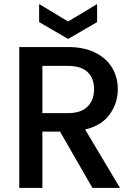

<svg xmlns="http://www.w3.org/2000/svg" viewBox="-20 -927 672 947"><path d="M436 0 276 -278H189V0H75V-695H315Q395 -695 450.5 -667Q506 -639 533.5 -592Q561 -545 561 -487Q561 -419 521.5 -363.5Q482 -308 400 -288L572 0ZM189 -369H315Q379 -369 411.5 -401Q444 -433 444 -487Q444 -541 412 -571.5Q380 -602 315 -602H189ZM459 -818 316 -735 173 -818V-907L316 -821L459 -907Z"/></svg>

Font: Poppins Cyr Med
Style: Regular
Weight: 500
Designer: Ninad Kale (Devanagari), Jonny Pinhorn (Latin)
Foundry: Indian Type Foundry
Version: 4.004